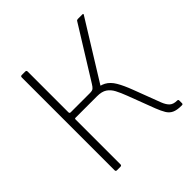

<svg xmlns="http://www.w3.org/2000/svg" viewBox="-192 -900 1058 1058"><g transform="rotate(-45 337.0 -371.0)"><path d="M129 0Q124 0 122 -2.5Q120 -5 120 -10V-732Q120 -742 129 -742H157Q166 -742 166 -732V-415Q166 -406 175 -406H348V-399Q392 -399 419.5 -384Q447 -369 466.5 -336Q486 -303 506 -250L566 -92Q577 -64 592 -50.5Q607 -37 636 -37Q644 -37 644 -29V-8Q644 0 636 0H631Q597 0 577 -9.5Q557 -19 545 -39Q533 -59 520 -92L460 -250Q446 -287 432.5 -312.5Q419 -338 398 -352Q377 -366 340 -366H172Q166 -366 166 -360V-9Q166 0 156 0ZM325 -381V-406Q343 -406 351 -412.5Q359 -419 368 -434L556 -737Q559 -742 567 -742H603Q606 -742 607 -740Q608 -738 606 -735L396 -396Q394 -392 396 -388.5Q398 -385 404 -381Z"/></g></svg>

Font: Libre Franklin Thin
Style: Regular
Weight: 100
Designer: Pablo Impallari, Rodrigo Fuenzalida, Nhung Nguyen
Foundry: Impallari Type
Version: Version 3.000